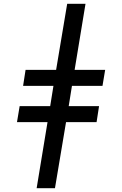

<svg xmlns="http://www.w3.org/2000/svg" viewBox="-20 -843 640 1006"><path d="M172 143 229 -203H69L83 -287H243L260 -393H101L114 -477H274L332 -823H428L371 -477H531L517 -393H357L340 -287H499L486 -203H326L268 143Z"/></svg>

Font: Iosevka Curly Slab MdEx
Style: Italic
Weight: 500
Width: 7
Italic angle: -9°
Monospace: yes
Designer: Belleve Invis
Foundry: Belleve Invis
Version: Version 11.0.0; ttfautohint (v1.8.3)